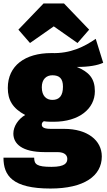

<svg xmlns="http://www.w3.org/2000/svg" viewBox="-25 -860 615 1107"><path d="M148 -612 285 -708 422 -612 489 -689 344 -840H226L81 -689ZM527 -636C461 -591 382 -550 271 -554C119 -554 20 -481 20 -353C20 -284 47 -236 120 -197C81 -174 52 -132 52 -90C52 -31 102 17 232 17H306C350 17 363 37 363 56C363 78 352 102 272 102C188 102 172 88 172 49H-5C-5 153 47 227 266 227C459 227 562 155 562 42C562 -51 479 -117 345 -117H268C219 -117 216 -132 216 -142C216 -150 220 -157 228 -161C246 -158 264 -158 285 -158C431 -158 522 -233 522 -334C522 -408 488 -445 418 -474C488 -474 537 -483 570 -498ZM277 -426C318 -426 338 -407 338 -360C338 -308 317 -284 277 -284C243 -284 216 -306 216 -357C216 -403 242 -426 277 -426Z"/></svg>

Font: Fira Sans Heavy
Style: Regular
Weight: 900
Designer: bBox Type GmbH & Carrois Corporate GbR & Edenspiekermann AG
Foundry: bBox Type GmbH & Carrois Corporate GbR & Edenspiekermann AG
Version: Version 4.300;PS 004.300;hotconv 1.0.88;makeotf.lib2.5.64775